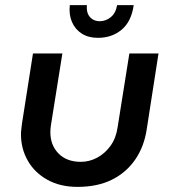

<svg xmlns="http://www.w3.org/2000/svg" viewBox="-20 -719 669 751"><path d="M600 -510 554 -214Q544 -146 509 -95Q474 -44 417.5 -16Q361 12 283 12Q216 12 166 -15.5Q116 -43 89 -90Q62 -137 62 -194Q62 -203 63.5 -214.5Q65 -226 66 -236L109 -510H224L179 -228Q178 -221 177.5 -214.5Q177 -208 177 -202Q177 -151 209 -118.5Q241 -86 296 -86Q330 -86 360.5 -102.5Q391 -119 412.5 -149Q434 -179 440 -221L486 -510ZM363 -571Q326 -571 300 -587.5Q274 -604 261.5 -633Q249 -662 253 -699H320Q318 -680 323.5 -666Q329 -652 341.5 -644Q354 -636 370 -636Q394 -636 413.5 -652Q433 -668 438 -699H503Q494 -635 456 -603Q418 -571 363 -571Z"/></svg>

Font: MuseoModerno Medium
Style: Italic
Weight: 500
Italic angle: -9°
Designer: Pablo Cosgaya, Héctor Gatti, Marcela Romero, and the Authors of The MuseoModerno Project.
Foundry: Omnibus-Type Team
Version: Version 1.003